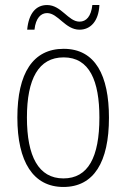

<svg xmlns="http://www.w3.org/2000/svg" viewBox="-20 -733 502 763"><path d="M88 -615H117C122 -662 143 -681 167 -681C211 -681 239 -615 296 -615C339 -615 372 -648 375 -713H347C342 -668 323 -647 296 -647C251 -647 224 -713 167 -713C123 -713 94 -680 88 -615ZM413 -265C413 -433 359 -539 233 -539C111 -539 49 -442 49 -266C49 -90 112 10 232 10C353 10 413 -89 413 -265ZM87 -266C87 -419 133 -505 233 -505C336 -505 375 -411 375 -266C375 -108 330 -24 232 -24C133 -24 87 -112 87 -266Z"/></svg>

Font: Noto Sans Tamil Condensed ExtraLight
Style: Regular
Weight: 200
Width: 3
Designer: Jelle Bosma - Monotype Design Team
Foundry: Monotype Imaging Inc.
Version: Version 2.004